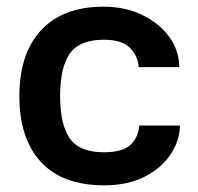

<svg xmlns="http://www.w3.org/2000/svg" viewBox="-20 -545 594 575"><path d="M292 10Q167 10 102.5 -60Q38 -130 38 -257Q38 -385 103.5 -455Q169 -525 290 -525Q354 -525 404.5 -501Q455 -477 485.5 -436.5Q516 -396 517 -344H395Q394 -375 370.5 -400.5Q347 -426 291 -426Q218 -426 189 -384.5Q160 -343 160 -257Q160 -172 189 -130.5Q218 -89 291 -89Q346 -89 370 -110.5Q394 -132 397 -169H519Q518 -123 490.5 -82Q463 -41 412.5 -15.5Q362 10 292 10Z"/></svg>

Font: 42dot Sans
Style: Bold
Weight: 700
Designer: 42dot
Version: Version 1.000